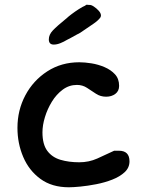

<svg xmlns="http://www.w3.org/2000/svg" viewBox="-20 -809 619 814"><path d="M272 -15Q200 -15 151.5 -50.5Q103 -86 78.5 -143.5Q54 -201 54 -267Q54 -342 87.5 -405Q121 -468 180.5 -506.5Q240 -545 316 -545Q339 -545 367.5 -540.5Q396 -536 423 -524.5Q450 -513 467.5 -494Q485 -475 485 -445Q485 -423 469 -411Q453 -399 430 -399Q406 -399 387 -411.5Q368 -424 349 -436.5Q330 -449 306 -449Q273 -449 246 -429Q219 -409 200 -378Q181 -347 170.5 -312.5Q160 -278 160 -248Q160 -197 180.5 -169.5Q201 -142 236.5 -131.5Q272 -121 316 -121Q357 -121 392.5 -137Q428 -153 464 -170H484Q529 -170 529 -125Q529 -98 508.5 -79Q488 -60 456 -47.5Q424 -35 388 -28Q352 -21 321 -18Q290 -15 272 -15ZM208 -620Q187 -620 187 -642Q187 -662 204 -680Q221 -698 264 -733Q269 -738 283.5 -749Q298 -760 314.5 -770.5Q331 -781 341 -785Q345 -789 347.5 -789Q350 -789 359 -788Q366 -789 377.5 -781.5Q389 -774 398.5 -763.5Q408 -753 408 -743Q408 -739 405 -734Q395 -721 376.5 -708.5Q358 -696 320 -670Q315 -668 303 -661Q291 -654 279.5 -648Q268 -642 264 -640Q251 -632 236 -626Q221 -620 208 -620Z"/></svg>

Font: Fuzzy Bubbles
Style: Bold
Weight: 700
Designer: Robert E. Leuschke
Foundry: Robert E. Leuschke
Version: Version 1.010; ttfautohint (v1.8.3)